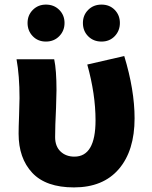

<svg xmlns="http://www.w3.org/2000/svg" viewBox="-20 -803 660 836"><path d="M61 -221Q61 -247 63 -299Q65 -351 65 -376Q65 -474 52 -545H216Q226 -498 226 -410L224 -333Q220 -253 220 -206Q220 -166 243.5 -143.5Q267 -121 304 -121Q396 -121 396 -279Q396 -393 360 -522L521 -559Q566 -411 566 -288Q566 -147 497.5 -67Q429 13 302 13Q180 13 120.5 -50.5Q61 -114 61 -221ZM341 -703Q341 -737 364 -760Q387 -783 422 -783Q457 -783 479.5 -760Q502 -737 502 -703Q502 -669 479.5 -645.5Q457 -622 422 -622Q387 -622 364 -645Q341 -668 341 -703ZM100 -703Q100 -737 123 -760Q146 -783 180 -783Q215 -783 238 -760Q261 -737 261 -703Q261 -669 238 -645.5Q215 -622 180 -622Q145 -622 122.5 -645.5Q100 -669 100 -703Z"/></svg>

Font: Nebula Sans Bold
Style: Regular
Weight: 700
Designer: Paul D. Hunt for Adobe (as Source Sans)
Foundry: Nebula Entertainment & Broadcasting LLC
Version: Version 1.010